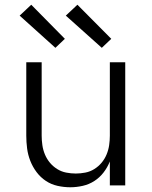

<svg xmlns="http://www.w3.org/2000/svg" viewBox="-20 -783 640 811"><path d="M277 8Q250 8 223 2Q196 -4 173.5 -19Q151 -34 134.5 -56Q118 -78 108 -103.5Q98 -129 94.5 -156Q91 -183 91 -210V-520H156V-210Q156 -190 159 -169.5Q162 -149 170 -130Q178 -111 191 -95.5Q204 -80 221.5 -69Q239 -58 259.5 -54Q280 -50 300 -50Q320 -50 340.5 -54Q361 -58 378.5 -69Q396 -80 409 -95.5Q422 -111 430 -130Q438 -149 441 -169.5Q444 -190 444 -210V-520H509V0H444V-101Q434 -76 417.5 -54.5Q401 -33 378.5 -18.5Q356 -4 329.5 2Q303 8 277 8ZM410 -581 258 -717 307 -763 450 -619ZM214 -581 63 -717 112 -763 254 -619Z"/></svg>

Font: Iosevka Aile Custom Light
Style: Regular
Weight: 300
Designer: Belleve Invis
Foundry: Belleve Invis
Version: Version 17.0.2; ttfautohint (v1.8.3)